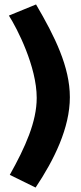

<svg xmlns="http://www.w3.org/2000/svg" viewBox="-20 -784 364 863"><path d="M140 59C223 -65 294 -209 294 -347C294 -483 227 -619 142 -764L20 -714C57 -656 145 -485 145 -344C145 -237 94 -123 24 2Z"/></svg>

Font: FIGSv2-sans-serif ExtraBold
Style: Regular
Weight: 800
Designer: Matt McInerney, Pablo Impallari, Rodrigo Fuenzalida,Mirko Velimirovic
Foundry: Matt McInerney, Pablo Impallari, Rodrigo Fuenzalida
Version: Version 4.021;hotconv 1.0.109;makeotfexe 2.5.65596